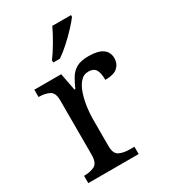

<svg xmlns="http://www.w3.org/2000/svg" viewBox="-187 -860 846 954"><g transform="rotate(-30 235.5 -383.0)"><path d="M33 0V-42H36Q70 -42 94 -54.5Q118 -67 118 -114V-426Q118 -470 93.5 -482Q69 -494 36 -494H33V-536H187L206 -437H211Q224 -467 239 -492Q254 -517 279 -531.5Q304 -546 348 -546Q403 -546 429.5 -527Q456 -508 456 -473Q456 -442 434.5 -422Q413 -402 363 -402Q363 -443 351 -461.5Q339 -480 310 -480Q282 -480 263 -458Q244 -436 233 -402Q222 -368 217 -331.5Q212 -295 212 -266V-109Q212 -65 236.5 -53.5Q261 -42 294 -42H322V0ZM182 -619Q204 -648 228.5 -690Q253 -732 269 -766H376V-756Q364 -739 337 -710Q310 -681 278.5 -652.5Q247 -624 220 -606H182Z"/></g></svg>

Font: Noto Serif Dogra
Style: Regular
Weight: 400
Designer: Ek Type
Foundry: Ek Type
Version: Version 1.005